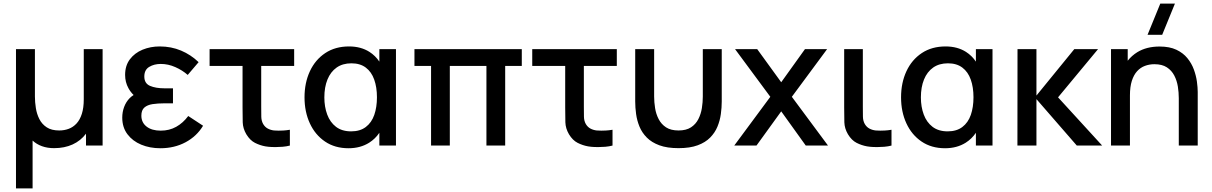

<svg xmlns="http://www.w3.org/2000/svg" viewBox="-20 -815 6786 1075"><path d="M69.5 240V-540H175.5V-274.5Q175.5 -243 180.8 -209.8Q186 -176.5 200.5 -148Q215 -119.5 241.8 -102Q268.5 -84.5 311.5 -84.5Q340 -84.5 364.8 -93.8Q389.5 -103 408.5 -123.5Q427.5 -144 438.2 -177.5Q449 -211 449 -259V-540H554.5V0H461.5V-66.5Q432 -27 386.5 -6.2Q341 14.5 283 14.5Q245 14.5 214.8 3.5Q184.5 -7.5 162.5 -28V240Z M877.5 15Q819 15 770.8 -5Q722.5 -25 693.5 -63.5Q664.5 -102 664.5 -156.5Q664.5 -188 675 -216.2Q685.5 -244.5 706 -265.5Q716 -275.5 728 -283Q710 -301 699 -321.5Q680.5 -355 680.5 -395.5Q680.5 -447.5 707.2 -483Q734 -518.5 778.2 -536.8Q822.5 -555 874.5 -555Q938.5 -555 993.8 -531.8Q1049 -508.5 1092 -467L1031 -395.5Q1001.5 -421.5 961.8 -439.2Q922 -457 880 -457Q843 -457 815.5 -440.5Q788 -424 788 -386.5Q788 -348 820 -334.2Q852 -320.5 901 -320.5H948.5V-236.5H900.5Q863.5 -236.5 834.2 -232Q805 -227.5 788.2 -212.8Q771.5 -198 771.5 -167.5Q771.5 -129 800.8 -106.2Q830 -83.5 880 -83.5Q928 -83.5 966.5 -105Q1005 -126.5 1034 -165.5L1117 -111Q1081.5 -52 1019 -18.5Q956.5 15 877.5 15Z M1466 4.5Q1435.5 -1 1407.5 -15.2Q1379.5 -29.5 1359 -63.5Q1340 -96 1339 -130.2Q1338 -164.5 1338 -212.5V-446H1153.5V-540H1627V-446H1442.5V-217.5Q1442.5 -184 1443 -161Q1443.5 -138 1453.5 -120.5Q1464 -103 1480 -94.8Q1496 -86.5 1514.5 -84.5Q1527 -83.5 1540 -83.5Q1549 -83.5 1565.5 -84.2Q1582 -85 1603 -88.5V0Q1584 5 1562.2 6.8Q1540.5 8.5 1522.5 8.5Q1515.5 8.5 1500 8Q1484.5 7.5 1466 4.5Z M1931.5 15Q1855 15 1799.8 -22.5Q1744.5 -60 1714.8 -124.5Q1685 -189 1685 -270Q1685 -351.5 1715 -416Q1745 -480.5 1801 -517.8Q1857 -555 1934.5 -555Q2000.5 -555 2048.5 -524.5Q2082 -503 2104 -470V-540H2197V0H2104V-71.5Q2081.5 -38 2047 -16Q1997.5 15 1931.5 15ZM1946 -79.5Q1996 -79.5 2028.2 -104Q2060.5 -128.5 2075.5 -171.5Q2090.5 -214.5 2090.5 -270.5Q2090.5 -326.5 2075.2 -369.5Q2060 -412.5 2028.2 -436.5Q1996.5 -460.5 1947.5 -460.5Q1898.5 -460.5 1864.8 -436.8Q1831 -413 1813.5 -370Q1796 -327 1796 -269.5Q1796 -217 1812 -173.8Q1828 -130.5 1861.2 -105Q1894.5 -79.5 1946 -79.5Z M2393.5 0V-446H2300.5V-540H2901.5V-446H2808.5V0H2703.5V-446H2498.5V0Z M3272.5 4.5Q3242 -1 3214 -15.2Q3186 -29.5 3165.5 -63.5Q3146.5 -96 3145.5 -130.2Q3144.5 -164.5 3144.5 -212.5V-446H2960V-540H3433.5V-446H3249V-217.5Q3249 -184 3249.5 -161Q3250 -138 3260 -120.5Q3270.5 -103 3286.5 -94.8Q3302.5 -86.5 3321 -84.5Q3333.5 -83.5 3346.5 -83.5Q3355.5 -83.5 3372 -84.2Q3388.5 -85 3409.5 -88.5V0Q3390.5 5 3368.8 6.8Q3347 8.5 3329 8.5Q3322 8.5 3306.5 8Q3291 7.5 3272.5 4.5Z M3536.5 -246.5V-540H3642.5V-274.5Q3642.5 -243 3647.8 -209.8Q3653 -176.5 3667.8 -148Q3682.5 -119.5 3709.2 -102Q3736 -84.5 3779 -84.5Q3822 -84.5 3848.8 -102Q3875.5 -119.5 3890 -148Q3904.5 -176.5 3909.8 -209.8Q3915 -243 3915 -274.5V-540H4021V-246.5Q4021 -213 4016 -176.5Q4011 -140 3997 -106Q3983 -72 3956.2 -44.8Q3929.5 -17.5 3886.2 -1.5Q3843 14.5 3779 14.5Q3715 14.5 3671.8 -1.5Q3628.5 -17.5 3601.5 -44.8Q3574.5 -72 3560.5 -106Q3546.5 -140 3541.5 -176.5Q3536.5 -213 3536.5 -246.5Z M4091 0 4293 -273 4095.5 -540H4219.5L4354 -354.5L4487 -540H4611L4413.5 -273L4616 0H4491.5L4354 -191.5L4215.5 0Z M4834.5 4.5Q4804 -1 4776 -15.2Q4748 -29.5 4727.5 -63.5Q4708.5 -96 4707.5 -130.2Q4706.5 -164.5 4706.5 -212.5V-540H4811V-217.5Q4811 -184 4811.5 -161Q4812 -138 4822 -120.5Q4832.5 -103 4848.5 -94.8Q4864.5 -86.5 4883 -84.5Q4895.5 -83.5 4908.5 -83.5Q4917.5 -83.5 4934 -84.2Q4950.5 -85 4971.5 -88.5V0Q4952.5 5 4930.8 6.8Q4909 8.5 4891 8.5Q4884 8.5 4868.5 8Q4853 7.5 4834.5 4.5Z M5271.5 15Q5195 15 5139.8 -22.5Q5084.5 -60 5054.8 -124.5Q5025 -189 5025 -270Q5025 -351.5 5055 -416Q5085 -480.5 5141 -517.8Q5197 -555 5274.5 -555Q5340.5 -555 5388.5 -524.5Q5422 -503 5444 -470V-540H5537V0H5444V-71.5Q5421.5 -38 5387 -16Q5337.5 15 5271.5 15ZM5286 -79.5Q5336 -79.5 5368.2 -104Q5400.5 -128.5 5415.5 -171.5Q5430.5 -214.5 5430.5 -270.5Q5430.5 -326.5 5415.2 -369.5Q5400 -412.5 5368.2 -436.5Q5336.5 -460.5 5287.5 -460.5Q5238.5 -460.5 5204.8 -436.8Q5171 -413 5153.5 -370Q5136 -327 5136 -269.5Q5136 -217 5152 -173.8Q5168 -130.5 5201.2 -105Q5234.5 -79.5 5286 -79.5Z M5676.5 0 5677 -540H5783V-280L5995 -540H6128L5904 -270L6151 0H6009L5783 -260V0Z M6487 -620H6405L6476.5 -795H6558.5ZM6580 0V-265.5Q6580 -297 6574.8 -330.2Q6569.5 -363.5 6554.8 -392Q6540 -420.5 6513.2 -438Q6486.5 -455.5 6443.5 -455.5Q6415.5 -455.5 6390.5 -446.2Q6365.5 -437 6346.8 -416.5Q6328 -396 6317.2 -362.5Q6306.5 -329 6306.5 -281V0H6200.5V-540H6294V-475Q6316.5 -503.5 6348 -523Q6399.5 -554.5 6472.5 -554.5Q6528.5 -554.5 6566.5 -536.5Q6604.5 -518.5 6628.2 -489.2Q6652 -460 6664.5 -425.5Q6677 -391 6681.5 -358Q6686 -325 6686 -300V0Z"/></svg>

Font: Cns Manrope SemBd
Style: Regular
Weight: 600
Designer: Mikhail Sharanda
Foundry: Mikhail Sharanda
Version: Version 4.504